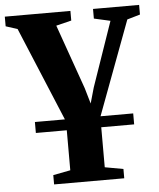

<svg xmlns="http://www.w3.org/2000/svg" viewBox="-67 -580 714 863"><g transform="rotate(-5 290.0 -148.0)"><path d="M80.5 0V-49.5H524V0ZM142 237.5V195.5L220 180.5V-39.5L39.5 -472.5L-13 -489.5V-533H283V-489.5L214 -472.5L317 -181L337.5 -110.5L357.5 -181L458.5 -473L385 -489.5V-533H593V-489.5L534.5 -472.5L375.5 -46.5V180.5L458.5 195.5V237.5Z"/></g></svg>

Font: Merriweather 72pt ExtraBold
Style: Regular
Weight: 800
Version: Version 2.100